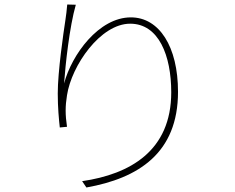

<svg xmlns="http://www.w3.org/2000/svg" viewBox="-20 -796 1040 851"><path d="M316 -775 278 -776C275 -748 274 -731 270 -708C261 -649 236 -478 236 -382C236 -319 241 -268 245 -231L277 -234C269 -288 269 -325 277 -374C297 -505 425 -691 557 -691C684 -691 739 -549 739 -387C739 -127 556 -24 344 7L363 35C593 -6 769 -117 769 -389C769 -589 686 -719 560 -719C418 -719 298 -554 264 -426C270 -510 288 -677 316 -775Z"/></svg>

Font: Harano Aji Gothic ExtraLight
Style: Regular
Weight: 250
Foundry: Masamichi Hosoda
Version: HaranoAjiGothic-ExtraLight version 20230610;ttx 4.39.4